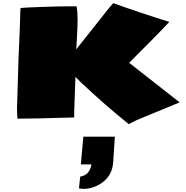

<svg xmlns="http://www.w3.org/2000/svg" viewBox="-20 -748 1179 1218"><path d="M512.2 450.2Q492.7 450.2 481 446.8L488.8 372.1Q547.4 364.3 560.5 294.9H492.7L508.8 119.1H708.5L698.2 279.8Q691.9 378.9 604 425.8Q558.1 450.2 512.2 450.2ZM1051.8 -609.4V-610.8Q1051.8 -610.8 1053.7 -609.4ZM418.9 -708H466.3Q472.2 -671.4 472.2 -624.5Q472.2 -577.6 468.3 -514.6Q464.4 -451.7 463.9 -435.1L666.5 -690.9L698.2 -728Q868.2 -667 1051.8 -609.9V-606.4Q993.2 -543.9 909.7 -460.4Q826.2 -377 799.3 -349.6L1119.6 -98.6L848.6 13.2L796.9 39.6L712.4 -29.8Q648.9 -83 568.1 -156.2Q487.3 -229.5 458.5 -259.8L450.7 -37.1V-2.9Q196.8 4.9 90.8 4.9Q87.9 -37.1 87.9 -62Q87.9 -62 97.7 -385.3Q107.9 -604.5 107.9 -639.6Q107.9 -674.8 110.8 -697.3Q132.8 -700.2 246.1 -704.1Q359.4 -708 418.9 -708Z"/></svg>

Font: Seymour One
Style: Book
Weight: 400
Designer: vernon adams
Foundry: vernon adams
Version: Version 1.000; ttfautohint (v0.93) -l 8 -r 50 -G 200 -x 0 -w